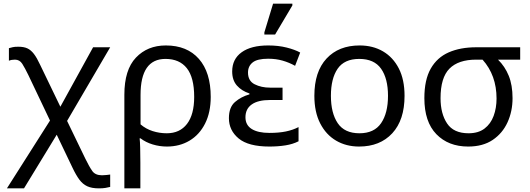

<svg xmlns="http://www.w3.org/2000/svg" viewBox="-20 -796 2913 1056"><path d="M18 240 255 -133 136 -383Q117 -422 102.5 -445Q88 -468 62 -468Q43 -468 29 -462V-531Q40 -534 50 -536.5Q60 -539 81 -539Q111 -539 130.5 -530Q150 -521 166.5 -499.5Q183 -478 201 -439L312 -209L492 -536H586L349 -131L449 76Q471 121 487.5 144.5Q504 168 541 168Q554 168 565.5 166.5Q577 165 586 164V232Q575 235 560 237.5Q545 240 524 240Q485 240 460 228.5Q435 217 416.5 192Q398 167 379 127L292 -55L112 240Z M664 240V-275Q664 -412 727.5 -479Q791 -546 892 -546Q1009 -546 1074 -472Q1139 -398 1139 -263Q1139 -178 1108 -116.5Q1077 -55 1022.5 -22.5Q968 10 898 10Q858 10 820 -1.5Q782 -13 753 -35H748Q750 -19 751 17Q752 53 752 98V240ZM897 -63Q969 -63 1008.5 -114.5Q1048 -166 1048 -263Q1048 -370 1007.5 -421Q967 -472 890 -472Q753 -472 753 -274V-112Q782 -87 819.5 -75Q857 -63 897 -63Z M1462 10Q1346 10 1292.5 -34.5Q1239 -79 1239 -146Q1239 -206 1272.5 -235Q1306 -264 1352 -277V-282Q1309 -296 1283 -325.5Q1257 -355 1257 -403Q1257 -471 1309 -508.5Q1361 -546 1455 -546Q1511 -546 1556.5 -534.5Q1602 -523 1631 -507L1603 -434Q1571 -452 1534.5 -462.5Q1498 -473 1455 -473Q1395 -473 1369.5 -452.5Q1344 -432 1344 -397Q1344 -351 1380.5 -332.5Q1417 -314 1465 -314H1534V-246H1465Q1399 -246 1364.5 -221.5Q1330 -197 1330 -151Q1330 -108 1364.5 -86.5Q1399 -65 1462 -65Q1514 -65 1552.5 -73Q1591 -81 1622 -97V-19Q1591 -3 1550 3.5Q1509 10 1462 10ZM1434 -606V-618L1482 -776H1588V-766L1493 -606Z M2205 -269Q2205 -136 2137.5 -63Q2070 10 1955 10Q1884 10 1828.5 -22.5Q1773 -55 1741 -117.5Q1709 -180 1709 -269Q1709 -402 1776 -474Q1843 -546 1958 -546Q2031 -546 2086.5 -513.5Q2142 -481 2173.5 -419.5Q2205 -358 2205 -269ZM1800 -269Q1800 -174 1837.5 -118.5Q1875 -63 1957 -63Q2038 -63 2076 -118.5Q2114 -174 2114 -269Q2114 -364 2076 -418Q2038 -472 1956 -472Q1874 -472 1837 -418Q1800 -364 1800 -269Z M2555 10Q2446 10 2380 -58Q2314 -126 2314 -256Q2314 -357 2349 -418.5Q2384 -480 2448 -508Q2512 -536 2599 -536H2841V-468H2719Q2757 -431 2778 -379.5Q2799 -328 2799 -256Q2799 -184 2771.5 -123.5Q2744 -63 2690 -26.5Q2636 10 2555 10ZM2557 -63Q2611 -63 2645 -89Q2679 -115 2695 -158.5Q2711 -202 2711 -254Q2711 -382 2634 -468H2599Q2501 -468 2452 -418.5Q2403 -369 2403 -256Q2403 -171 2439 -117Q2475 -63 2557 -63Z"/></svg>

Font: RS Noto Sans
Style: Regular
Weight: 400
Designer: Monotype Design Team
Foundry: Monotype Imaging Inc.
Version: Version 3.10